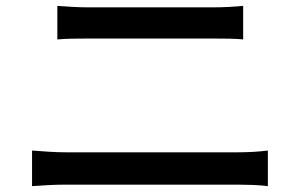

<svg xmlns="http://www.w3.org/2000/svg" viewBox="-20 -683 1040 653"><path d="M175 -663Q200 -661 228 -659.5Q256 -658 281 -658Q299 -658 333.5 -658Q368 -658 411 -658Q454 -658 500 -658Q546 -658 587 -658Q628 -658 659 -658Q690 -658 703 -658Q732 -658 759.5 -659.5Q787 -661 807 -663V-549Q787 -551 758 -551.5Q729 -552 703 -552Q691 -552 659 -552Q627 -552 583.5 -552Q540 -552 493 -552Q446 -552 402.5 -552Q359 -552 327 -552Q295 -552 282 -552Q255 -552 227 -551.5Q199 -551 175 -549ZM89 -171Q117 -169 146 -167Q175 -165 203 -165Q216 -165 251 -165Q286 -165 335.5 -165Q385 -165 441.5 -165Q498 -165 554 -165Q610 -165 659.5 -165Q709 -165 744 -165Q779 -165 791 -165Q815 -165 841 -166.5Q867 -168 891 -171V-50Q867 -53 839.5 -54Q812 -55 791 -55Q779 -55 744 -55Q709 -55 659.5 -55Q610 -55 554 -55Q498 -55 441.5 -55Q385 -55 335.5 -55Q286 -55 251 -55Q216 -55 203 -55Q175 -55 145.5 -53.5Q116 -52 89 -50Z"/></svg>

Font: Noto Sans JP Thin Medium
Style: Regular
Weight: 500
Version: Version 2.004-H2;hotconv 1.0.118;makeotfexe 2.5.65603